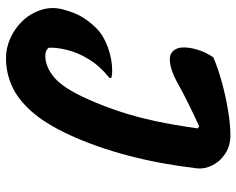

<svg xmlns="http://www.w3.org/2000/svg" viewBox="-94 -494 788 640"><g transform="rotate(90 300.0 -174.0)"><path d="M171 -491Q205 -506 252 -519Q299 -532 347 -540Q395 -548 431 -548Q466 -548 492 -531Q518 -514 531 -488Q544 -462 541 -435Q512 -191 429 -10Q391 71 350 116.5Q309 162 265 181Q221 200 174 200Q140 200 108.5 186Q77 172 54 149Q26 122 13.5 84.5Q1 47 12 8Q22 -29 36.5 -53.5Q51 -78 75 -102Q98 -125 137.5 -139.5Q177 -154 217 -154Q231 -154 240 -151V-145Q200 -113 177.5 -76Q155 -39 146.5 -4Q138 31 139 57Q147 69 166 69Q203 69 239 38.5Q275 8 312 -76Q335 -128 352.5 -181.5Q370 -235 383.5 -297.5Q397 -360 408 -439L401 -444Q312 -403 261.5 -374.5Q211 -346 178 -346Q154 -346 143.5 -366.5Q133 -387 143 -429Q148 -448 155 -463Q162 -478 171 -491Z"/></g></svg>

Font: Recursive Mn Csl St
Style: Bold Italic
Weight: 700
Italic angle: -15°
Monospace: yes
Version: Version 1.079;hotconv 1.0.112;makeotfexe 2.5.65598; ttfautoh